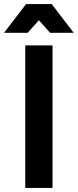

<svg xmlns="http://www.w3.org/2000/svg" viewBox="-38 -923 382 943"><path d="M86 -700H220V0H86ZM90 -903H216L324 -762H208L116 -865H190L98 -762H-18Z"/></svg>

Font: Alexandria Medium
Style: Regular
Weight: 500
Designer: Mohamed Gaber
Foundry: Kief Type Foundry
Version: Version 5.100